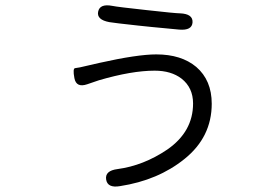

<svg xmlns="http://www.w3.org/2000/svg" viewBox="-20 -646 1040 720"><path d="M430 52Q383 60 378 27Q373 -6 421 -12Q518 -25 607 -85Q704 -152 704 -258Q704 -317 661 -351Q622 -381 560 -381Q474 -381 351 -345Q329 -338 307 -330Q266 -316 259 -353Q252 -390 262 -390.5Q272 -391 313 -401L352 -410Q495 -442 566 -442Q660 -442 716 -395Q774 -345 774 -257Q774 -132 672 -50Q573 30 430 52ZM702 -562Q700 -531 652 -535L547 -545Q523 -547 499 -550Q407 -560 390 -563Q342 -572 348 -602Q354 -633 401 -624Q420 -620 531 -608Q638 -596 655 -596Q704 -594 702 -562Z"/></svg>

Font: Resource Han Rounded KR Normal
Style: Regular
Weight: 350
Designer: Cyano Hao (round all glyphs); Ryoko NISHIZUKA 西塚涼子 (kana, bopomofo & ideographs); Paul D. Hunt (Latin, Greek & Cyrillic)
Foundry: Cyano Hao
Version: 0.990